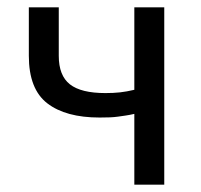

<svg xmlns="http://www.w3.org/2000/svg" viewBox="-20 -506 552 526"><path d="M348 0V-194Q335 -191 324.5 -189.5Q314 -188 303.5 -186.5Q293 -185 281 -184.5Q269 -184 253 -184Q160 -184 109.5 -223Q59 -262 59 -353V-486H141V-353Q141 -299 171.5 -275Q202 -251 269 -251Q291 -251 309 -253Q327 -255 348 -260V-486H430V0Z"/></svg>

Font: Source Sans Pro
Style: Regular
Weight: 400
Designer: Paul D. Hunt
Foundry: Adobe Systems Incorporated
Version: Version 2.021;PS 2.000;hotconv 1.0.86;makeotf.lib2.5.63406